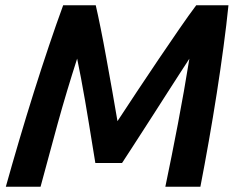

<svg xmlns="http://www.w3.org/2000/svg" viewBox="-20 -713 918 733"><path d="M2.2 0Q25.8 -84.5 53 -176.6Q80.2 -268.8 109.2 -360.9Q138.2 -453 166.9 -538Q195.5 -623 221.2 -693H345.5Q353.5 -658.8 364.2 -605.6Q375 -552.5 386.2 -490Q397.5 -427.5 408.6 -365.5Q419.8 -303.5 428.5 -250.5Q463.2 -303.8 504.1 -365.2Q545 -426.8 586.6 -488.4Q628.2 -550 665 -603.2Q701.8 -656.5 729.2 -693H852.2Q844.8 -619.2 833.2 -533.5Q821.8 -447.8 807.5 -356.5Q793.2 -265.2 777.2 -174.4Q761.2 -83.5 745 0H611.2Q635.2 -114.5 659.2 -240.1Q683.2 -365.8 703 -489Q686.5 -463.8 665.1 -430.6Q643.8 -397.5 619.9 -360.4Q596 -323.2 571.6 -285Q547.2 -246.8 523.8 -210.8Q500.2 -174.8 480.6 -143.9Q461 -113 446 -90.8H344Q339.8 -116.8 333.5 -155Q327.2 -193.2 320.1 -237.4Q313 -281.5 305 -327.5Q297 -373.5 289.2 -415.1Q281.5 -456.8 274.5 -489.2Q254.8 -428 235.9 -365.1Q217 -302.2 199.9 -240.1Q182.8 -178 166.6 -117.5Q150.5 -57 134.8 0Z"/></svg>

Font: Ubuntu Sans
Style: Italic
Weight: 400
Italic angle: -13.5°
Designer: Dalton Maag Ltd
Foundry: Dalton Maag Ltd
Version: Version 1.006